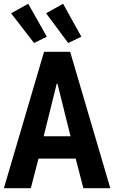

<svg xmlns="http://www.w3.org/2000/svg" viewBox="-20 -993 602 1013"><path d="M128.9 -973.1 227.1 -799.3 159.7 -766.1 38.6 -922.9ZM313 -973.1 409.2 -799.3 339.8 -766.1 223.1 -922.9ZM562 0H419.9L379.4 -156.2H183.1L142.6 0H0.5L212.4 -719.7H350.1ZM283.2 -551.3H279.3L210.4 -273.9H352.1Z"/></svg>

Font: Reddit Mono
Style: Bold
Weight: 700
Designer: Stephen Hutchings
Foundry: Reddit
Version: Version 1.009